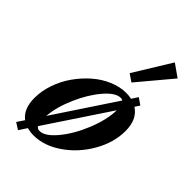

<svg xmlns="http://www.w3.org/2000/svg" viewBox="-232 -802 929 929"><g transform="rotate(45 232.5 -337.5)"><path d="M307.6 -504.9 269.5 -530.8 387.2 -722.2 451.7 -676.8ZM82.5 46.4 48.3 24.4 72.8 -12.2Q28.3 -45.9 28.3 -120.1Q28.3 -168 45.2 -217Q62 -266.1 91.3 -307.6Q120.6 -349.1 158 -381.8Q195.3 -414.6 239.3 -433.1Q283.2 -451.7 325.7 -451.7Q343.8 -451.7 361.8 -447.8L382.8 -480L417 -456.5L400.9 -432.1Q453.6 -398.4 453.6 -318.8Q453.6 -240.2 409.7 -163.1Q365.7 -85.9 295.7 -37.4Q225.6 11.2 153.8 11.2Q129.9 11.2 109.4 5.4ZM324.2 -416Q288.6 -416 244.9 -365Q201.2 -314 168.5 -239.3Q135.7 -164.6 130.4 -99.1L337.9 -412.1Q332.5 -416 324.2 -416ZM158.7 -24.4Q195.3 -24.4 241 -79.3Q286.6 -134.3 318.8 -213.9Q351.1 -293.5 352.5 -359.9L137.2 -36.1Q144 -24.4 158.7 -24.4Z"/></g></svg>

Font: Elstob 10pt SemiBold
Style: Italic
Weight: 600
Italic angle: -20°
Designer: Peter S. Baker
Version: Version 1.015